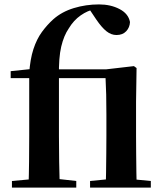

<svg xmlns="http://www.w3.org/2000/svg" viewBox="-20 -850 703 870"><path d="M34.1 0V-29.9L147.4 -40.2H233.9L325.6 -29.9V0ZM109.1 0Q111.1 -58.2 111.7 -117.4Q112.4 -176.6 112.4 -234.8V-496.1H28.4V-527.5L159.5 -541.2L112.1 -516.1Q116.6 -582 131.4 -627.3Q146.3 -672.7 169.8 -705Q193.4 -737.3 221.6 -762.7Q260.1 -796.8 314.7 -813.4Q369.3 -830 428.6 -830Q481.3 -830 521.6 -809Q561.8 -788.1 569 -750.3Q568 -725.6 551.9 -708.5Q535.8 -691.3 507.8 -691.3Q483.8 -691.3 462.3 -708.4Q440.9 -725.4 416.5 -761.2L383 -811.2V-817.4H410.2V-808.6Q377.5 -802.5 345.6 -780.3Q313.7 -758.1 291.6 -721.2Q269.3 -688.9 257.4 -638.6Q245.6 -588.4 247.1 -504.4V-234.8Q247.1 -176.6 248.1 -117.4Q249.1 -58.2 250.8 0ZM388.1 0V-29.9L493.5 -40.2H556.1L663.4 -29.9V0ZM458.3 0Q460.1 -25.5 460.6 -67.4Q461.1 -109.4 461.6 -154.8Q462.1 -200.3 462.1 -234.8V-331Q462.1 -384.3 461.2 -421.2Q460.3 -458 458.3 -496.1H180.6V-535.7H459.8L586.8 -550.4L598.8 -541.7L596.5 -388.7V-234.8Q596.5 -200.3 597 -154.8Q597.5 -109.4 598 -67.4Q598.5 -25.5 599.5 0Z"/></svg>

Font: Early Summer Mincho VF
Style: Regular
Weight: 250
Designer: GuiWonder
Version: Version 1.002